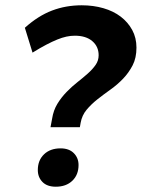

<svg xmlns="http://www.w3.org/2000/svg" viewBox="-20 -698 536 726"><path d="M191 8Q158 8 140.5 -10Q123 -28 123 -55Q123 -92 146.5 -114.5Q170 -137 209 -137Q241 -137 259 -119Q277 -101 277 -74Q277 -37 253.5 -14.5Q230 8 191 8ZM171 -217 177 -249Q182 -281 197 -305.5Q212 -330 232 -350.5Q252 -371 273 -387.5Q294 -404 312 -420Q330 -436 341.5 -452.5Q353 -469 353 -489Q353 -522 329 -542.5Q305 -563 263 -563Q247 -563 231 -559.5Q215 -556 196.5 -548.5Q178 -541 155 -529Q132 -517 103 -499L74 -593Q124 -638 176.5 -658Q229 -678 289 -678Q333 -678 371 -667Q409 -656 436.5 -635Q464 -614 480 -584.5Q496 -555 496 -518Q496 -479 481.5 -451Q467 -423 445.5 -400.5Q424 -378 398 -359.5Q372 -341 348.5 -322.5Q325 -304 307.5 -283Q290 -262 285 -234L282 -217Z"/></svg>

Font: Celebes
Style: Bold Italic
Weight: 700
Italic angle: -10°
Designer: Anugrah Pasau
Foundry: Lafontype
Version: Version 1.000; ttfautohint (v1.8.4)